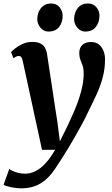

<svg xmlns="http://www.w3.org/2000/svg" viewBox="-55 -802 625 1074"><path d="M72.5 -459.5Q69 -476.5 63.8 -482.8Q58.5 -489 50.5 -489Q43.5 -489 36.2 -485.8Q29 -482.5 20.5 -476L7 -510Q11.5 -516 28 -529.8Q44.5 -543.5 70 -555.5Q95.5 -567.5 125 -567.5Q152.5 -567.5 169.5 -559.5Q186.5 -551.5 195.5 -536.5Q204.5 -521.5 208 -500.5Q215 -452.5 222.5 -404.8Q230 -357 237 -309.8Q244 -262.5 251.2 -215Q258.5 -167.5 266 -120L280 -11L325.5 -103.5Q343.5 -141.5 359.2 -178.2Q375 -215 387 -251Q399 -287 406 -321.8Q413 -356.5 413 -390Q413 -418.5 407 -435.2Q401 -452 394.8 -467.5Q388.5 -483 388.5 -507Q388.5 -534 405.5 -550.5Q422.5 -567 454.5 -567Q480.5 -567 497.8 -553.5Q515 -540 523.8 -517.8Q532.5 -495.5 532.5 -470.5Q532.5 -417 519.5 -368.5Q506.5 -320 485.2 -274Q464 -228 440.5 -181Q426 -149.5 407.5 -114.8Q389 -80 369 -45Q349 -10 329.5 22.2Q310 54.5 293 81.2Q276 108 263.5 126.5Q235.5 171.5 205.2 199Q175 226.5 140.5 239Q106 251.5 63.5 251.5Q36.5 251.5 6 245Q-24.5 238.5 -35 231.5L-3 143Q7 152 32.5 160.8Q58 169.5 85.5 169.5Q114.5 169.5 142.5 156Q170.5 142.5 198 113.2Q225.5 84 253.5 36H180ZM215 -625.5Q189.5 -625.5 171.2 -647.5Q153 -669.5 153.5 -697Q154.5 -733 175.2 -757.8Q196 -782.5 230.5 -782.5Q261.5 -782.5 278.5 -761.2Q295.5 -740 295.5 -713.5Q295.5 -677.5 275.8 -651.5Q256 -625.5 215 -625.5ZM421.5 -625.5Q395.5 -625.5 377.2 -647.5Q359 -669.5 359.5 -697Q360.5 -733 380.8 -757.8Q401 -782.5 436.5 -782.5Q467 -782.5 484.5 -761.2Q502 -740 501.5 -713.5Q501 -677.5 481.2 -651.5Q461.5 -625.5 421.5 -625.5Z"/></svg>

Font: Merriweather
Style: Bold Italic
Weight: 700
Italic angle: -7.8°
Version: Version 2.101